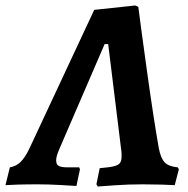

<svg xmlns="http://www.w3.org/2000/svg" viewBox="-59 -673 686 701"><path d="M293 0 305 -59Q341 -62 357 -66Q373 -70 379 -78Q385 -86 385 -103Q385 -121 383 -130L336 -512H323L156 -125Q146 -101 146 -88Q146 -73 155 -67.5Q164 -62 188 -62H230L233 -55L220 6Q207 5 162 2.5Q117 0 78 0Q38 0 5 1Q-28 2 -39 3L-23 -62Q0 -66 16 -81.5Q32 -97 48 -130L285 -637L435 -653L446 -648Q453 -591 477.5 -414.5Q502 -238 521 -131Q528 -95 542.5 -80Q557 -65 590 -62L594 -55L579 3Q566 2 531.5 1Q497 0 461 0Q409 0 360.5 3.5Q312 7 298 8Z"/></svg>

Font: Alegreya SC
Style: Bold Italic
Weight: 700
Italic angle: -7°
Designer: Juan Pablo del Peral
Foundry: Huerta Tipografica
Version: Version 2.007; ttfautohint (v1.6)